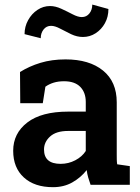

<svg xmlns="http://www.w3.org/2000/svg" viewBox="-20 -793 601 824"><path d="M207.5 10.3Q127.9 10.3 82.3 -31.5Q36.6 -73.2 36.6 -146Q36.6 -220.7 97.2 -267.3Q157.7 -314 272.9 -314H348.1V-355.5Q348.1 -396 324.5 -420.2Q300.8 -444.3 254.9 -444.3Q230 -444.3 210.2 -438.2Q190.4 -432.1 174.8 -420.9L163.6 -350.1H66.9L65.9 -483.9Q105.5 -508.8 153.8 -523.4Q202.1 -538.1 261.2 -538.1Q363.3 -538.1 422.1 -490.2Q481 -442.4 481 -354V-128.9Q481 -118.2 481.2 -107.9Q481.4 -97.7 482.9 -87.9L537.1 -80.1V0H368.7Q363.3 -15.1 358.6 -31Q354 -46.9 352.1 -63Q326.2 -30.3 290 -10Q253.9 10.3 207.5 10.3ZM240.2 -89.8Q273.9 -89.8 303.2 -105.2Q332.5 -120.6 348.1 -145V-231H272.5Q221.2 -231 195.1 -207.3Q168.9 -183.6 168.9 -151.4Q168.9 -89.8 240.2 -89.8ZM154.8 -628.9 85.4 -646.5Q85.4 -678.7 100.6 -706.3Q115.7 -733.9 140.6 -750.5Q165.5 -767.1 194.8 -767.1Q217.8 -767.1 243.2 -755.4Q268.6 -743.7 291.5 -731.7Q314.5 -719.7 331.1 -719.7Q351.1 -719.7 363.5 -735.1Q376 -750.5 376 -773.4L445.3 -754.4Q445.3 -720.7 430.4 -693.6Q415.5 -666.5 390.6 -650.4Q365.7 -634.3 335.9 -634.3Q310.5 -634.3 285.4 -646.2Q260.3 -658.2 238 -670.2Q215.8 -682.1 199.2 -682.1Q179.2 -682.1 167 -666.5Q154.8 -650.9 154.8 -628.9Z"/></svg>

Font: Roboto Slab SemiBold
Style: Regular
Weight: 600
Designer: Google
Version: Version 2.001; ttfautohint (v1.8.3)